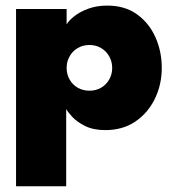

<svg xmlns="http://www.w3.org/2000/svg" viewBox="-20 -442 618 670"><path d="M211 208H36V-410.5H212.5V-357Q220.5 -370.5 239.8 -385.8Q259 -401 288.5 -411.8Q318 -422.5 354.5 -422.5Q415.5 -422.5 457.8 -392.2Q500 -362 522.2 -312.5Q544.5 -263 544.5 -205Q544.5 -147 520.5 -97.5Q496.5 -48 452.5 -18Q408.5 12 347.5 12Q306 12 277.2 -2.2Q248.5 -16.5 232.2 -34.2Q216 -52 211 -61.5ZM371.5 -205Q371.5 -227 361.2 -245.2Q351 -263.5 333 -274.2Q315 -285 292.5 -285Q269 -285 251 -274.2Q233 -263.5 222.8 -245.2Q212.5 -227 212.5 -205Q212.5 -183 222.8 -164.8Q233 -146.5 251 -136Q269 -125.5 292.5 -125.5Q315 -125.5 333 -136Q351 -146.5 361.2 -164.8Q371.5 -183 371.5 -205Z"/></svg>

Font: League Spartan Thin ExtraBold
Style: Regular
Weight: 800
Version: Version 2.002